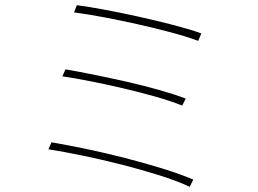

<svg xmlns="http://www.w3.org/2000/svg" viewBox="-20 -719 996 742"><path d="M277 -699Q323 -693 387 -681Q451 -669 518.5 -654Q586 -639 649.5 -622.5Q713 -606 758 -590L746 -561Q701 -578 638.5 -594.5Q576 -611 509 -626Q442 -641 378 -653Q314 -665 266 -671ZM233 -451Q280 -443 342 -430.5Q404 -418 468 -403.5Q532 -389 592.5 -372Q653 -355 698 -338L684 -311Q642 -328 582.5 -345Q523 -362 459 -377Q395 -392 332 -404.5Q269 -417 221 -424ZM179 -169Q238 -159 312.5 -143.5Q387 -128 463 -108.5Q539 -89 608.5 -67.5Q678 -46 727 -25L713 3Q667 -19 597.5 -41Q528 -63 451.5 -82.5Q375 -102 300 -117.5Q225 -133 167 -142Z"/></svg>

Font: Kinto Sans Thin
Style: Regular
Weight: 100
Designer: Authors: Ryoko NISHIZUKA  (kana & ideographs); Paul D. Hunt (Latin, Greek & Cyrillic); Wenlong ZHANG  (bopomofo); Sandol
Foundry: Adobe Systems Incorporated, ookami Inc.
Version: Version 0.001